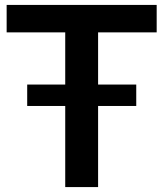

<svg xmlns="http://www.w3.org/2000/svg" viewBox="-20 -760 664 780"><path d="M616.5 -628.5H378.5V-416.5H533.5V-329.5H378.5V0H245V-329.5H90.5V-416.5H245V-628.5H7V-740H616.5Z"/></svg>

Font: Encode Sans SemiBold
Style: Regular
Weight: 600
Designer: Multiple Designers
Foundry: Impallari Type
Version: Version 2.000